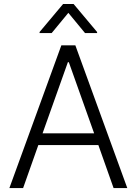

<svg xmlns="http://www.w3.org/2000/svg" viewBox="-20 -958 696 978"><path d="M413.1 -789.6 328.1 -892.6 243.2 -789.6H181.6V-794.9L301.3 -937.5H355L474.6 -794.9V-789.6ZM97.7 0H27.8L292.5 -727.1H363.8L628.4 0H558.6L481 -219.2H175.3ZM196.8 -278.8H459.5L330.6 -641.1H325.7Z"/></svg>

Font: Interop Light
Style: Regular
Weight: 300
Designer: Rasmus Andersson, Google, Jang Haemin
Foundry: jhaemin
Version: Version 1.007